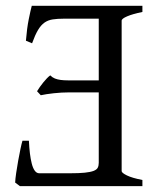

<svg xmlns="http://www.w3.org/2000/svg" viewBox="-20 -635 536 655"><path d="M106.4 -323.7Q110.4 -330.6 116 -338.4Q121.6 -346.2 127.7 -353.8Q133.8 -361.3 139.9 -367.7Q146 -374 151.4 -377.9Q158.7 -370.6 167.2 -367.2Q175.8 -363.8 186.8 -362.3Q197.8 -360.8 212.4 -360.8H316.9V-571.3H198.2Q175.8 -571.3 159.9 -568.8Q144 -566.4 131.8 -557.9Q119.6 -549.3 109.6 -532.5Q99.6 -515.6 89.4 -487.3L68.4 -496.1Q71.8 -538.1 78.1 -569.6Q84.5 -601.1 88.4 -615.2H465.8V-594.2Q432.6 -587.4 413.8 -579.3Q395 -571.3 395 -564.5V-51.3Q395 -45.4 412.8 -36.6Q430.7 -27.8 465.8 -21V0H47.9L31.7 -12.2Q32.2 -24.4 35.2 -44.9Q38.1 -65.4 42 -86.7Q45.9 -107.9 49.8 -126.7Q53.7 -145.5 56.6 -154.8H78.6Q79.6 -132.3 82 -112.1Q84.5 -91.8 88.4 -76.7Q92.3 -61.5 98.6 -52.7Q105 -43.9 113.8 -43.9H218.8Q250 -43.9 269.3 -45.9Q288.6 -47.9 299.3 -52Q310.1 -56.2 313.5 -63Q316.9 -69.8 316.9 -79.6V-319.8H214.4Q203.1 -319.8 189.7 -319.1Q176.3 -318.4 163.3 -316.9Q150.4 -315.4 138.7 -313.7Q127 -312 119.1 -310.1Z"/></svg>

Font: Gentium Plus Afr
Style: Regular
Weight: 400
Designer: J. Victor Gaultney, Annie Olsen, Iska Routamaa, Becca Hirsbrunner
Foundry: SIL International
Version: Version 5.000